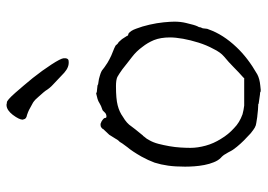

<svg xmlns="http://www.w3.org/2000/svg" viewBox="-132 -652 797 572"><g transform="rotate(-90 266.0 -366.5)"><path d="M320 -39Q336 -53 352 -69Q366 -83 383 -97Q396 -108 406 -129Q417 -149 424.5 -173Q432 -197 436 -219Q440 -242 440 -258Q440 -286 432 -306Q424 -325 412 -340Q399 -358 382 -371Q373 -378 364 -385Q355 -392 345 -400Q331 -410 322 -415Q313 -419 295 -419Q257 -419 238 -414Q218 -409 203 -398Q184 -387 175 -373Q171 -367 148 -339Q148 -339 147 -338H146V-337L142 -332Q138 -328 134 -320Q127 -308 123 -292.5Q119 -277 116 -260Q113 -243 112 -226.5Q111 -210 111 -197Q111 -176 117.5 -152Q124 -128 138 -106Q151 -84 170 -67Q186 -51 211 -42Q218 -40 224 -39L237 -37H238H317H319ZM448 -383 449 -382H451Q460 -376 466 -359Q473 -341 478 -319Q483 -297 485 -277Q487 -256 487 -245Q487 -226 483 -210Q477 -184 473 -176Q470 -172 470 -167Q469 -164 467 -160V-159Q466 -154 466 -150Q466 -147 464 -143Q449 -100 411 -60Q379 -26 330 2Q317 9 296 11Q281 13 278 12V11Q274 10 270 10L242 6Q242 5 242 5V6Q242 6 242 6V5Q240 5 224 4Q214 3 205 2H204Q195 1 185 -1Q177 -2 173 -5H172Q165 -9 154 -18Q143 -28 133 -38Q123 -48 114 -59Q103 -73 102 -76Q97 -86 93 -92Q89 -100 81 -107H82Q81 -107 81 -107Q73 -115 68 -128Q63 -140 60 -155.5Q57 -171 56 -186Q55 -201 55 -213Q55 -242 58 -263.5Q61 -285 67 -304Q74 -323 85 -343Q101 -371 113 -385Q123 -398 124 -400L129 -408Q134 -412 140 -423Q147 -435 150 -439Q164 -454 167 -457V-458Q170 -462 174 -464Q177 -465 181 -465Q184 -465 187 -463H188Q200 -456 200 -452Q200 -448 203 -447.5Q206 -447 209 -448L212 -449L213 -450H214L222 -458Q223 -459 226 -460Q236 -463 244 -468Q250 -472 257 -474Q270 -477 273 -478Q275 -477 276 -477L277 -476H279L297 -474Q299 -473 301 -472H302Q318 -470 326 -467Q340 -463 345 -458Q348 -455 365 -444Q375 -438 386 -433Q407 -424 408 -424Q414 -421 416 -420Q420 -414 426 -411Q430 -407 435 -401Q438 -397 444 -387L445 -385L446 -383ZM196 -694Q196 -694 195 -697Q195 -707 209 -726Q223 -744 237 -745Q240 -745 241 -745Q243 -744 246 -744Q252 -745 275 -719Q296 -695 319 -667Q342 -638 359.5 -611Q377 -584 378 -575Q379 -560 369 -560Q352 -558 335 -573Q319 -588 299 -607Q289 -616 281 -629Q280 -631 263 -650Q255 -660 246 -666Q237 -671 224 -678Q218 -681 209 -684Q197 -686 196 -694Z"/></g></svg>

Font: ToneOZ-Pinyin-Tsuipita-TC
Style: Regular
Weight: 400
Designer: ÂÆ£ÂøóÂáåJeffrey Xuan(jeffreyx@gmail.com, ToneOZ.com) ÈòøÂù§(cjkFonts)
Foundry: ToneOZ
Version: Version 0.24071